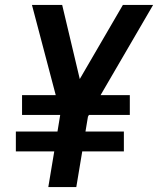

<svg xmlns="http://www.w3.org/2000/svg" viewBox="-20 -755 638 775"><path d="M175 0H288L312 -144H480V-224H325L335 -284L339 -291H504V-371H386L598 -735H476L302 -436L231 -735H109L205 -371H69V-291H223L212 -224H44V-144H199Z"/></svg>

Font: Iosevka Sparkle Semibold
Style: Italic
Weight: 600
Italic angle: -9°
Designer: Belleve Invis
Foundry: Belleve Invis
Version: Version 4.5.0; ttfautohint (v1.8.3)